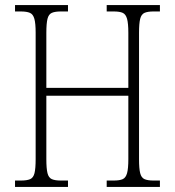

<svg xmlns="http://www.w3.org/2000/svg" viewBox="-20 -734 686 754"><path d="M39 0V-25H62Q86 -25 98.5 -30.5Q111 -36 115.5 -54Q120 -72 120 -109V-606Q120 -642 115 -660Q110 -678 97.5 -683.5Q85 -689 61 -689H39V-714H247V-689H219Q196 -689 183.5 -683.5Q171 -678 166.5 -660Q162 -642 162 -605V-389H484V-605Q484 -642 479 -660Q474 -678 462 -683.5Q450 -689 426 -689H399V-714H608V-689H583Q560 -689 547.5 -683.5Q535 -678 530.5 -660Q526 -642 526 -605V-108Q526 -72 530.5 -54Q535 -36 547.5 -30.5Q560 -25 583 -25H608V0H399V-25H426Q450 -25 462 -30.5Q474 -36 479 -54Q484 -72 484 -109V-358H162V-109Q162 -72 166.5 -54Q171 -36 183.5 -30.5Q196 -25 219 -25H247V0Z"/></svg>

Font: Noto Serif Bengali Condensed ExtraLight
Style: Regular
Weight: 200
Width: 3
Designer: Juan Bruce, Universal Thirst, Indian Type Foundry and the Monotype Design Team.
Foundry: Monotype Imaging Inc.
Version: Version 2.003; ttfautohint (v1.8.4.7-5d5b)